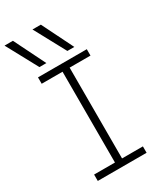

<svg xmlns="http://www.w3.org/2000/svg" viewBox="-246 -1086 989 1172"><g transform="rotate(-30 249.0 -500.0)"><path d="M117 -780 -2 -1000H57L166 -780ZM314 -780 195 -1000H254L363 -780ZM78 0V-45H225V-685H78V-730H422V-685H275V-45H422V0Z"/></g></svg>

Font: M PLUS 1 Code Light
Style: Regular
Weight: 300
Designer: Coji Morishita
Foundry: UNDERFOREST DESIGN
Version: Version 1.002